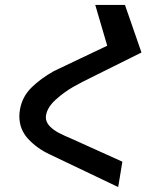

<svg xmlns="http://www.w3.org/2000/svg" viewBox="-20 -745 640 779"><path d="M476.5 -89 459.5 14 180 -119.5Q130 -143 94.2 -181.5Q58.5 -220 58.5 -274Q58.5 -285.5 61 -300.5Q70 -352.5 107.5 -389.5Q145 -426.5 198.5 -456.5L415 -559.5L366.5 -725H487L554 -532L354 -432.5Q313.5 -413 277.2 -392.5Q241 -372 207 -341.5Q173 -311 167 -278.5Q166 -272.5 166 -269.5Q166 -249.5 181.2 -233.5Q196.5 -217.5 218 -206.2Q239.5 -195 274 -180.5Z"/></svg>

Font: JuliaMono SemiBoldItalic
Style: Regular
Weight: 600
Italic angle: -9°
Monospace: yes
Designer: cormullion
Foundry: corm
Version: Version 0.049; ttfautohint (v1.8.4)